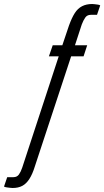

<svg xmlns="http://www.w3.org/2000/svg" viewBox="-81 -752 520 958"><path d="M-18 186Q-23 186 -31 185Q-39 184 -47 183Q-55 182 -61 179L-45 132H-14Q4 132 13.5 118.5Q23 105 30 84L212 -471H163L182 -526H230L263 -624Q277 -663 292 -686.5Q307 -710 328.5 -721Q350 -732 379 -732Q384 -732 391.5 -731Q399 -730 407 -729Q415 -728 419 -725L403 -678H372Q354 -678 344.5 -664.5Q335 -651 327 -630L293 -526H354L336 -471H274L93 78Q81 117 65.5 141Q50 165 30 175.5Q10 186 -18 186Z"/></svg>

Font: Archivo ExtraCondensed Light
Style: Italic
Weight: 300
Width: 2
Italic angle: -10°
Designer: Hector Gatti
Foundry: Omnibus-Type
Version: Version 2.001